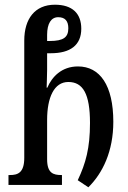

<svg xmlns="http://www.w3.org/2000/svg" viewBox="-20 -785 545 815"><path d="M355 10C416 -50 461 -143 461 -268C461 -423 404 -503 311 -503C241 -503 200 -458 181 -413H178C178 -423 180 -462 180 -489V-559H196C278 -559 325 -593 325 -663C325 -728 287 -765 213 -765C128 -765 83 -705 83 -613V-115C83 -51 55 -42 22 -42H16V0H243V-42H241C206 -42 180 -50 180 -109V-276C180 -372 210 -437 270 -437C332 -437 362 -387 362 -263C362 -156 344 -92 310 -20ZM180 -611V-637C180 -685 197 -712 227 -712C257 -712 270 -695 270 -665C270 -627 250 -611 191 -611Z"/></svg>

Font: Noto Serif Georgian ExtraCondensed Semi
Style: Regular
Weight: 600
Width: 3
Designer: Monotype Design Team
Foundry: Monotype Imaging Inc.
Version: Version 1.901